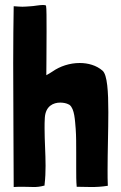

<svg xmlns="http://www.w3.org/2000/svg" viewBox="-20 -748 485 771"><path d="M35 3C48 2 59 2 69 2C88 2 102 3 116 3C128 3 141 2 159 -3V-7C162 -32 163 -57 163 -82C163 -132 159 -182 159 -233C159 -247 159 -261 160 -275C163 -323 195 -336 222 -336C235 -336 248 -333 255 -329C256 -328 258 -328 259 -327C280 -311 281 -263 284 -230C286 -202 286 -170 286 -137C286 -116 286 -94 286 -73C286 -45 286 -19 288 2C310 2 328 3 346 3C367 3 388 2 413 -2C412 -21 412 -43 412 -66C412 -137 415 -224 415 -298C415 -380 411 -447 392 -464C367 -486 333 -495 300 -495C260 -495 221 -482 191 -461C184 -456 173 -450 166 -446C166 -456 167 -547 167 -622C167 -672 167 -716 165 -724C165 -727 160 -728 153 -728C138 -728 113 -723 105 -723C89 -722 80 -721 70 -721C61 -721 51 -722 35 -723C34 -664 33 -582 33 -493C33 -314 35 -106 35 3Z"/></svg>

Font: HEYCLAY
Style: Regular
Weight: 400
Designer: Marcelo Magalhaes
Foundry: Marcelo Magalhães
Version: Version 1.300;hotconv 1.0.109;makeotfexe 2.5.65596